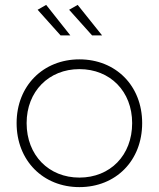

<svg xmlns="http://www.w3.org/2000/svg" viewBox="-20 -765 650 786"><path d="M169 -745 134 -725 228 -620H268ZM298 -745 263 -725 357 -620H398ZM305 -522C157 -522 48 -414 48 -261C48 -107 157 1 305 1C454 1 562 -107 562 -261C562 -414 454 -522 305 -522ZM305 -482C431 -482 521 -391 521 -261C521 -129 431 -38 305 -38C180 -38 89 -129 89 -261C89 -391 180 -482 305 -482Z"/></svg>

Font: Montserrat ExtraLight
Style: Regular
Weight: 250
Designer: Julieta Ulanovsky
Foundry: Julieta Ulanovsky
Version: Version 4.000